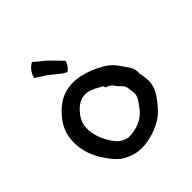

<svg xmlns="http://www.w3.org/2000/svg" viewBox="-196 -882 1013 1013"><g transform="rotate(-45 310.5 -375.5)"><path d="M55 -261C60 -203 83 -152 115 -109C134 -81 146 -68 168 -49C189 -33 233 -14 264 -11C280 -9 296 -10 313 -11C361 -16 406 -33 442 -54C478 -76 501 -103 526 -137C546 -163 557 -185 563 -215C567 -232 562 -267 560 -281C559 -286 558 -291 556 -296C560 -321 551 -345 538 -361C525 -380 517 -392 502 -412C481 -438 468 -448 435 -465C396 -487 379 -492 330 -506C322 -508 314 -509 306 -510C207 -522 148 -476 104 -423C68 -380 49 -326 55 -261ZM146 -674 166 -661C178 -653 189 -646 199 -640C231 -619 258 -587 294 -571C310 -583 325 -602 328 -621C314 -636 301 -649 285 -665C263 -689 246 -702 221 -722L199 -741C177 -733 152 -701 149 -678ZM156 -264C151 -306 162 -340 183 -367C211 -403 249 -434 307 -418C335 -407 331 -408 353 -396C367 -389 368 -390 376 -382C375 -379 376 -375 380 -371C395 -367 408 -358 417 -347C425 -333 433 -326 445 -314C459 -300 460 -286 463 -260C466 -239 465 -229 458 -214C451 -200 431 -172 421 -160C391 -124 344 -99 277 -99C256 -103 229 -117 219 -130C189 -164 163 -213 156 -264Z"/></g></svg>

Font: Hussar Pisanka
Style: Regular
Weight: 400
Designer: Robert Jablonski
Foundry: Cannot Into Space Fonts
Version: Version 1.070